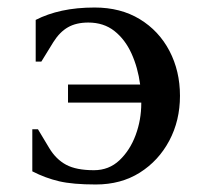

<svg xmlns="http://www.w3.org/2000/svg" viewBox="-20 -481 546 511"><path d="M161 -208V-256H353Q347 -301 330 -338.5Q313 -376 284.5 -398.5Q256 -421 215 -421Q183 -421 161 -408.5Q139 -396 122 -369L90 -317H75V-428Q106 -444 145 -452.5Q184 -461 232 -461Q301 -461 352 -430Q403 -399 431 -345.5Q459 -292 459 -226Q459 -160 430.5 -106.5Q402 -53 352 -21.5Q302 10 235 10Q174 10 137.5 1.5Q101 -7 66 -25V-137H81L111 -87Q129 -57 156 -42.5Q183 -28 230 -28Q270 -28 298 -54.5Q326 -81 341 -121.5Q356 -162 356 -206V-208Z"/></svg>

Font: Spectral Medium
Style: Regular
Weight: 500
Designer: Jean-Baptiste Levee
Foundry: Production Type
Version: Version 2.001